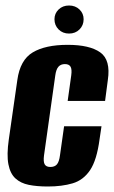

<svg xmlns="http://www.w3.org/2000/svg" viewBox="-20 -666 414 698"><path d="M154 12Q114 12 84.5 6Q55 0 36 -17.5Q17 -35 10.5 -69Q4 -103 12 -159L43 -375Q53 -448 99 -475.5Q145 -503 226 -503Q306 -503 344.5 -475.5Q383 -448 372 -375L362 -299H226L239 -392Q242 -414 236.5 -423.5Q231 -433 216 -433Q201 -433 192.5 -423.5Q184 -414 181 -392L140 -101Q137 -78 142.5 -68.5Q148 -59 163 -59Q179 -59 187 -68.5Q195 -78 198 -101L213 -207H349L342 -160Q332 -84 307.5 -47.5Q283 -11 244 0.5Q205 12 154 12ZM231 -544Q208 -544 193 -559Q178 -574 178 -596Q178 -617 193 -631.5Q208 -646 231 -646Q254 -646 269 -631.5Q284 -617 284 -596Q284 -574 269 -559Q254 -544 231 -544Z"/></svg>

Font: Alumni Sans ExtraBold
Style: Italic
Weight: 800
Italic angle: -8°
Designer: Robert E. Leuschke
Foundry: Robert E. Leuschke
Version: Version 1.016